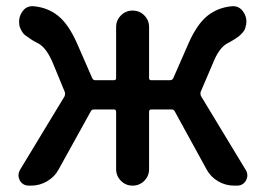

<svg xmlns="http://www.w3.org/2000/svg" viewBox="-20 -583 834 603"><path d="M610.4 -294.9Q608.4 -288.1 611.3 -281.2L752 -48.8Q756.8 -41 756.8 -32.2Q756.8 -24.4 752.9 -16.6Q743.2 0 724.6 0H714.8Q688.5 0 665 -13.7Q641.6 -27.3 628.9 -50.8L529.3 -232.4Q526.4 -239.3 518.6 -239.3H455.1Q448.2 -239.3 448.2 -231.4V-51.8Q448.2 -30.3 433.1 -15.1Q418 0 396.5 0Q375 0 359.9 -15.1Q344.7 -30.3 344.7 -51.8V-231.4Q344.7 -239.3 337.9 -239.3H275.4Q267.6 -239.3 264.6 -232.4L164.1 -50.8Q151.4 -27.3 127.9 -13.7Q104.5 0 78.1 0H70.3Q51.8 0 42 -16.6Q38.1 -24.4 38.1 -32.2Q38.1 -41 43 -49.8L182.6 -280.3Q185.5 -287.1 183.6 -293.9L146.5 -383.8Q127 -430.7 102.5 -445.3Q100.6 -446.3 89.8 -452.1Q79.1 -458 76.2 -460.4Q73.2 -462.9 64.9 -468.3Q56.6 -473.6 53.2 -478Q49.8 -482.4 46.4 -488.8Q43 -495.1 41 -502V-503.9Q40 -509.8 40 -515.6Q40 -532.2 49.8 -545.9Q61.5 -563.5 81.1 -563.5Q83 -563.5 85 -563.5Q129.9 -559.6 162.6 -533.2Q195.3 -506.8 221.7 -447.3L269.5 -337.9Q272.5 -331.1 279.3 -331.1H337.9Q344.7 -331.1 344.7 -337.9V-498Q344.7 -519.5 359.9 -534.7Q375 -549.8 396.5 -549.8Q418 -549.8 433.1 -534.7Q448.2 -519.5 448.2 -498V-337.9Q448.2 -331.1 455.1 -331.1H513.7Q521.5 -331.1 524.4 -337.9L572.3 -447.3Q598.6 -506.8 631.3 -533.2Q664.1 -559.6 709 -563.5Q710.9 -563.5 711.9 -563.5Q732.4 -563.5 744.1 -545.9Q753.9 -532.2 753.9 -514.6Q753.9 -509.8 752.9 -503.9L752 -502.9Q751 -496.1 749 -491.2Q747.1 -486.3 742.2 -481Q737.3 -475.6 734.4 -472.7Q731.4 -469.7 724.1 -464.8Q716.8 -460 713.9 -458Q710.9 -456.1 702.1 -451.2Q693.4 -446.3 691.4 -445.3Q667 -430.7 648.4 -383.8Z"/></svg>

Font: Gen Jyuu Gothic P Medium
Style: Regular
Weight: 500
Designer: [Source Han Sans]
Ryoko NISHIZUKA  (kana & ideographs); Paul D. Hunt (Latin, Greek & Cyrillic); Wenlong ZHANG  (bopomofo
Version: Version 1.002.20150607